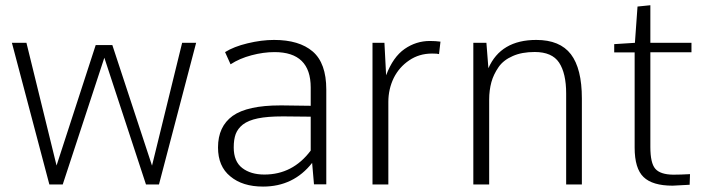

<svg xmlns="http://www.w3.org/2000/svg" viewBox="-20 -688 2646 716"><path d="M213.9 0 369.1 -472.7 524.4 0H572.8L711.4 -528.3H659.2L546.9 -70.3L398.9 -520H336.9L190.9 -70.8L78.6 -528.3H24.4L164.1 0Z M965.8 -37.1Q915 -37.1 883.3 -61.5Q851.6 -85.9 851.6 -138.2Q851.6 -168 858.9 -188Q866.7 -208.5 885.7 -223.6Q906.2 -239.3 941.9 -246.6Q977.5 -253.9 1033.7 -253.9H1039.1L1138.7 -252.9V-126.5Q1071.8 -37.1 965.8 -37.1ZM793 -138.2Q793 -67.4 838.9 -30.3Q884.3 7.8 960.9 7.8Q1074.7 7.8 1144 -80.6L1150.9 -0.5H1196.8V-354Q1196.8 -452.6 1146 -496.1Q1095.7 -539.1 1002 -539.1Q955.1 -539.1 902.8 -526.4Q852.1 -514.2 819.3 -493.7L839.8 -448.2Q873.5 -470.2 918 -481.9Q962.4 -493.7 1003.9 -493.7Q1138.7 -493.7 1138.7 -361.8V-293.5L1033.7 -294.9H1024.9Q902.8 -294.9 847.7 -255.9Q793 -216.3 793 -138.2Z M1369.1 -528.3V0H1428.2V-308.1Q1428.2 -355.5 1448.2 -397Q1468.3 -437.5 1505.9 -462.9Q1543 -488.3 1591.3 -488.3Q1611.3 -488.3 1617.2 -486.3L1622.6 -532.7Q1604 -535.2 1583 -535.2Q1531.7 -535.2 1488.8 -505.4Q1445.8 -475.6 1419.9 -407.2L1413.6 -528.3Z M1745.1 -528.3V0H1804.2V-316.4Q1804.2 -351.1 1812.5 -381.8Q1820.3 -410.2 1839.4 -438Q1857.4 -463.9 1892.1 -479Q1925.8 -494.1 1974.1 -494.1Q2038.6 -494.1 2064.9 -454.6Q2091.3 -414.6 2091.3 -339.4V0H2149.9V-320.8Q2149.9 -432.1 2108.9 -485.8Q2067.9 -539.1 1980 -539.1Q1847.7 -539.1 1801.3 -433.6L1793.9 -528.3Z M2488.3 4.4Q2509.3 3.4 2551.8 1L2553.2 -38.6Q2517.6 -36.6 2490.7 -36.6Q2442.4 -37.1 2423.8 -58.6Q2405.3 -79.6 2405.3 -140.1V-493.2H2558.6V-528.3H2405.3V-668.5L2357.4 -663.6L2347.7 -528.3L2270.5 -523.4V-492.7H2346.7V-137.7Q2346.7 -59.6 2379.9 -27.8Q2413.1 4.4 2488.3 4.4Z"/></svg>

Font: My Font
Style: ExtraLight
Weight: 500
Designer: Vernon Adams
Foundry: newtypography
Version: Version 0.001